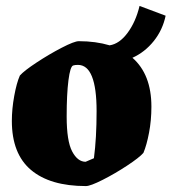

<svg xmlns="http://www.w3.org/2000/svg" viewBox="-20 -615 579 648"><path d="M491 -255Q491 -209 483 -167Q475 -125 464 -99Q450 -83 409 -56Q368 -29 326.5 -8Q285 13 270 13Q149 13 84.5 -41.5Q20 -96 20 -207Q20 -247 28 -291Q36 -335 47 -360Q61 -376 103.5 -404Q146 -432 188.5 -454Q231 -476 246 -476Q303 -476 350 -462Q383 -467 410.5 -504Q438 -541 451 -595L539 -562Q529 -514 499 -476.5Q469 -439 427 -420Q491 -364 491 -255ZM306 -240Q306 -396 243 -396Q233 -396 227 -394Q217 -391 211 -344Q205 -297 205 -222Q205 -139 223.5 -104Q242 -69 269 -69L297 -81Q306 -149 306 -240Z"/></svg>

Font: Grenze Black
Style: Regular
Weight: 900
Designer: Renata Polastri
Foundry: Omnibus-Type
Version: Version 1.002; ttfautohint (v1.8)